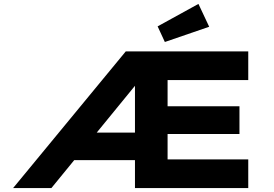

<svg xmlns="http://www.w3.org/2000/svg" viewBox="-20 -963 1404 983"><path d="M47 0 624 -700H1251V-553H838V-419H1206V-277H838V-147H1251V0H671V-143H345L456 -284H671V-569L699 -558L243 0ZM824 -748 787 -828 996 -943 1051 -826Z"/></svg>

Font: Lexend Mega
Style: Bold
Weight: 700
Version: Version 1.007